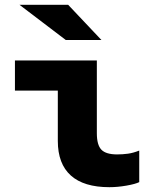

<svg xmlns="http://www.w3.org/2000/svg" viewBox="-20 -767 640 797"><path d="M434 10Q328 10 274 -38.5Q220 -87 220 -182V-391H42V-516H382V-214Q382 -165 401 -145.5Q420 -126 466 -126Q489 -126 511 -129Q533 -132 558 -142V-11Q542 -3 505 3.5Q468 10 434 10ZM253 -601 61 -747H263L401 -601Z"/></svg>

Font: Red Hat Mono
Style: Regular
Weight: 300
Monospace: yes
Designer: Pentagram, MCKL
Foundry: Pentagram, MCKL
Version: Version 1.023